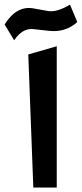

<svg xmlns="http://www.w3.org/2000/svg" viewBox="-43 -819 356 836"><path d="M80.1 -582 204.1 -617.6V-2.3H102.1ZM18.6 -643.6 -22.9 -712.4Q28.8 -794.9 101.1 -782.7L166.5 -771Q204.6 -764.6 261.7 -798.8L293.5 -723.1Q243.2 -677.2 171.9 -684.6L100.6 -692.4Q54.7 -696.8 18.6 -643.6Z"/></svg>

Font: Samim FD-WOL
Style: Bold-FD-WOL
Weight: 700
Foundry: DejaVu fonts team - Redesigned by Saber Rastikerdar
Version: Version 4.0.5